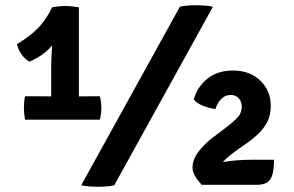

<svg xmlns="http://www.w3.org/2000/svg" viewBox="-20 -709 1126 735"><path d="M127 -340.5Q136.5 -340.5 152 -340.2Q167.5 -340 176 -340V-462.5Q176 -473.5 177.2 -494Q178.5 -514.5 179.5 -535.5Q164 -516 142.8 -501Q121.5 -486 93.5 -473Q75.5 -481.5 62 -501.5Q48.5 -521.5 45 -540Q99.5 -573 129 -605Q158.5 -637 179.5 -681Q205.5 -686 231.5 -686Q243.5 -686 255 -684.8Q266.5 -683.5 282 -681V-340Q290.5 -340 308 -340.2Q325.5 -340.5 334 -340.5H362Q368 -321 368 -295.5Q368 -285.5 366.8 -273.8Q365.5 -262 362 -251H76Q71.5 -274 71.5 -295.5Q71.5 -306 72.5 -318Q73.5 -330 76 -340.5ZM668.5 -683Q685 -687.5 710.8 -688.5Q736.5 -689.5 760.2 -688Q784 -686.5 795 -683L417.5 0Q400.5 4.5 374.8 5.5Q349 6.5 325.5 5Q302 3.5 291 0ZM1029 -97.5Q1029 -55.5 1021 -35Q1013 -14.5 998.2 -8Q983.5 -1.5 963.5 -1.5H752Q731.5 -25 724.2 -39.2Q717 -53.5 717 -67.5Q717 -98 739.5 -127.8Q762 -157.5 792 -180.5L856 -229Q874.5 -243.5 890 -260Q905.5 -276.5 905.5 -301Q905.5 -321 893.2 -333.5Q881 -346 861.5 -345.5Q841 -345 826.2 -329.5Q811.5 -314 805 -292Q785.5 -293 758.5 -303.5Q731.5 -314 722 -328.5Q734 -375 773 -407Q812 -439 871.5 -439Q937 -439 976.8 -400.2Q1016.5 -361.5 1016.5 -304Q1016.5 -266.5 1001.8 -239.8Q987 -213 967 -195Q947 -177 931.5 -165.5L888.5 -135.5Q870.5 -122.5 856.2 -110.8Q842 -99 833.5 -88.5Q882.5 -97.5 947.5 -97.5Z"/></svg>

Font: Signika SC SemiBold
Style: Regular
Weight: 600
Designer: Anna Giedryś
Foundry: Anna Giedryś
Version: Version 2.000; ttfautohint (v1.8.3) -l 8 -r 50 -G 200 -x 9 -